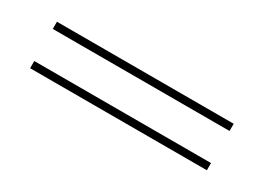

<svg xmlns="http://www.w3.org/2000/svg" viewBox="-19 -554 697 508"><g transform="rotate(30 330.0 -300.0)"><path d="M60 -229V-251H600V-229ZM60 -349V-371H600V-349Z"/></g></svg>

Font: Kalnia Expanded ExtraLight
Style: Regular
Weight: 250
Width: 7
Designer: Frida Medrano
Foundry: Frida Medrano
Version: Version 1.105